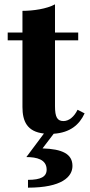

<svg xmlns="http://www.w3.org/2000/svg" viewBox="-20 -610 415 885"><path d="M195 172C195 204.5 168 219 109 219V255C265 255 314 205 314 155C314 99 266.5 77 176 74L227.5 6.5C303 1.5 346 -35 370 -87.5L337.5 -104C322 -72 298 -52 272.5 -52C244 -52 233.5 -70.5 233.5 -120.5V-424H340.5V-460H233.5V-590C195.5 -569 132 -560 83.5 -560V-460H15.5V-424H83.5V-117C83.5 -51.5 104.5 -3 182.5 5.5L101.5 114C148.5 114 195 124.5 195 172Z"/></svg>

Font: Bodoni* 06
Style: Bold
Weight: 700
Version: Version 2.2